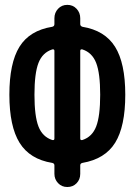

<svg xmlns="http://www.w3.org/2000/svg" viewBox="-20 -750 540 770"><path d="M189.5 -551.8Q150.4 -539.1 134.3 -497.6Q118.2 -456.1 118.2 -370.1Q118.2 -284.2 134.3 -242.7Q150.4 -201.2 189.5 -188.5Q198.2 -186.5 198.2 -194.3V-545.9Q198.2 -553.7 189.5 -551.8ZM301.8 -545.9V-194.3Q301.8 -186.5 310.5 -188.5Q349.6 -201.2 365.7 -242.7Q381.8 -284.2 381.8 -370.1Q381.8 -456.1 365.7 -497.6Q349.6 -539.1 310.5 -551.8Q301.8 -553.7 301.8 -545.9ZM189.5 -96.7Q99.6 -111.3 58.6 -177.2Q17.6 -243.2 17.6 -370.1Q17.6 -497.1 58.1 -562.5Q98.6 -627.9 189.5 -642.6Q198.2 -644.5 198.2 -653.3V-676.8Q198.2 -699.2 212.9 -714.8Q227.5 -730.5 250 -730.5Q272.5 -730.5 287.1 -714.8Q301.8 -699.2 301.8 -676.8V-653.3Q301.8 -645.5 310.5 -642.6Q400.4 -627.9 441.4 -562.5Q482.4 -497.1 482.4 -370.1Q482.4 -243.2 441.9 -177.7Q401.4 -112.3 310.5 -96.7Q301.8 -94.7 301.8 -86.9V-52.7Q301.8 -30.3 287.1 -15.1Q272.5 0 250 0Q227.5 0 212.9 -15.6Q198.2 -31.2 198.2 -52.7V-86.9Q198.2 -94.7 189.5 -96.7Z"/></svg>

Font: Rounded Mgen+ 2m medium
Style: Regular
Weight: 500
Designer: [Source Han Sans]
Ryoko NISHIZUKA  (kana & ideographs); Paul D. Hunt (Latin, Greek & Cyrillic); Wenlong ZHANG  (bopomofo
Version: Version 1.059.20150602